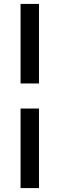

<svg xmlns="http://www.w3.org/2000/svg" viewBox="-20 -840 304 980"><path d="M179 -414H85V-820H179ZM179 120H85V-286H179Z"/></svg>

Font: Gabarito
Style: Regular
Weight: 400
Designer: Leandro Assis / Alvaro Franca / Felipe Casaprima
Foundry: Naipe Foundry
Version: Version 1.000